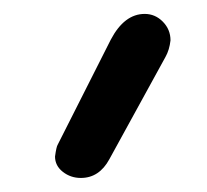

<svg xmlns="http://www.w3.org/2000/svg" viewBox="-20 -789 298 276"><path d="M217.8 -707 137.2 -560.1Q122.6 -533.2 96.2 -533.2Q81.5 -533.2 70.3 -542Q59.1 -550.8 59.1 -564Q61 -578.1 63 -581.1L139.2 -731.9Q158.7 -769 188 -769Q203.1 -769 214.1 -757.8Q225.1 -746.6 225.1 -731Q223.6 -717.3 217.8 -707Z"/></svg>

Font: BPreplay
Style: Italic
Weight: 400
Italic angle: -6°
Designer: Magenta/George Triantafyllakos
Foundry: Magenta/George Triantafyllakos
Version: Version 1.00